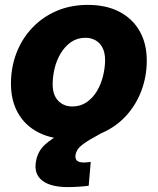

<svg xmlns="http://www.w3.org/2000/svg" viewBox="-20 -553 639 778"><path d="M263.2 11.2Q189.5 11.2 135.7 -16.4Q82 -43.9 53.2 -94.5Q24.4 -145 24.4 -213.9Q24.4 -280.3 46.6 -338.1Q68.8 -396 110.4 -439.9Q151.9 -483.9 209 -508.5Q266.1 -533.2 335.9 -533.2Q410.2 -533.2 463.6 -505.4Q517.1 -477.5 545.9 -427Q574.7 -376.5 574.7 -307.6Q574.7 -243.7 553.2 -186Q531.7 -128.4 491.2 -84Q450.7 -39.6 393.1 -14.2Q335.4 11.2 263.2 11.2ZM272.9 -121.6Q306.2 -121.6 331.3 -138.9Q356.4 -156.2 373 -184.3Q389.6 -212.4 397.7 -245.6Q405.8 -278.8 405.8 -310.1Q405.8 -339.4 395.5 -359.4Q385.3 -379.4 367.2 -389.6Q349.1 -399.9 326.2 -399.9Q293 -399.9 268.1 -382.6Q243.2 -365.2 226.3 -337.4Q209.5 -309.6 201.4 -276.4Q193.4 -243.2 193.4 -211.4Q193.4 -168 215.8 -144.8Q238.3 -121.6 272.9 -121.6ZM254.9 205.1Q184.6 205.1 150.9 178.5Q117.2 151.9 125.5 102.5Q132.3 61 161.1 34.2Q189.9 7.3 231.7 -12.7Q273.4 -32.7 319.8 -52.5Q366.2 -72.3 408.9 -98.1Q451.7 -124 482.2 -162.8Q512.7 -201.7 522.9 -260.7H570.8Q560.1 -196.8 536.4 -152.6Q512.7 -108.4 481.4 -78.9Q450.2 -49.3 417.7 -29.5Q385.3 -9.8 356.7 5.9Q328.1 21.5 309.1 37.1Q290 52.7 286.1 74.2Q283.7 89.8 291.7 97.7Q299.8 105.5 320.3 105.5Q327.1 105.5 334 104.7Q340.8 104 347.7 103L339.4 199.7Q321.8 202.1 298.3 203.6Q274.9 205.1 254.9 205.1Z"/></svg>

Font: Inter 28pt ExtraBold
Style: Italic
Weight: 800
Italic angle: -9.3988°
Designer: Rasmus Andersson
Foundry: rsms
Version: Version 4.001;git-66647c0bb